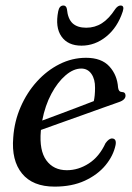

<svg xmlns="http://www.w3.org/2000/svg" viewBox="-20 -667 480 696"><path d="M399 -141.5Q391 -102.5 362.5 -68Q334 -33.5 287.5 -12Q241 9.5 178 9.5Q98.5 9.5 59.8 -38Q21 -85.5 28 -168.5Q32 -227 54.8 -279.2Q77.5 -331.5 113.8 -371.5Q150 -411.5 195.8 -434.5Q241.5 -457.5 292 -457.5Q348 -457.5 376.5 -426.2Q405 -395 408 -349.5Q410 -334 421.5 -333.5Q434.5 -333.5 435 -321.5Q436 -305 410 -296.5Q388 -289 352.2 -276Q316.5 -263 275.5 -248.5Q234.5 -234 195.5 -220Q156.5 -206 128.5 -196Q128 -194 128 -192Q122 -121.5 148 -85.8Q174 -50 222.5 -50Q264 -50 302 -74.5Q340 -99 362.5 -148Q375.5 -166 387 -165Q403 -164 399 -141.5ZM274.5 -418.5Q246.5 -418.5 217.8 -394Q189 -369.5 166.2 -327Q143.5 -284.5 133 -230Q160.5 -240 194.5 -252.8Q228.5 -265.5 261.8 -278.2Q295 -291 320 -300.5Q324.5 -319.5 324.5 -348.5Q325 -379.5 311.5 -399Q298 -418.5 274.5 -418.5ZM292.5 -566.5Q324 -566.5 349.5 -582.8Q375 -599 398 -634.5Q407.5 -647 417 -647Q432 -647 425 -625.5Q406 -567.5 365.2 -534.5Q324.5 -501.5 275.5 -501.5Q226 -501.5 202.8 -534.8Q179.5 -568 191 -626Q195 -647 210 -647Q220 -647 222.5 -634.5Q226 -598 243.5 -582.2Q261 -566.5 292.5 -566.5Z"/></svg>

Font: Fraunces 72pt S050
Style: Italic
Weight: 400
Italic angle: -16°
Version: Version 1.000; ttfautohint (v1.8.3)